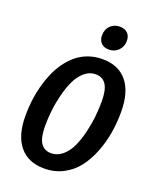

<svg xmlns="http://www.w3.org/2000/svg" viewBox="-168 -1015 912 1126"><g transform="rotate(20 288.0 -452.0)"><path d="M366.2 -770Q335 -770 317.4 -787.6Q299.8 -805.2 299.8 -835Q299.8 -872.6 323.2 -895.8Q346.7 -918.9 381.8 -918.9Q413.1 -918.9 430.7 -901.4Q448.2 -883.8 448.2 -854Q448.2 -817.4 424.3 -793.7Q400.4 -770 366.2 -770ZM352.1 -705.1Q451.7 -705.1 505.4 -639.9Q559.1 -574.7 559.1 -450.2Q559.1 -383.3 548.3 -318.8Q537.6 -254.4 513.4 -193.4Q489.3 -132.3 453.9 -86.4Q418.5 -40.5 365.2 -12.7Q312 15.1 247.1 15.1Q147.5 15.1 93.3 -50.3Q39.1 -115.7 39.1 -238.8Q39.1 -285.2 44.4 -331.5Q49.8 -377.9 62 -424.3Q74.2 -470.7 91.8 -511.7Q109.4 -552.7 135 -588.4Q160.6 -624 191.9 -649.9Q223.1 -675.8 264.2 -690.4Q305.2 -705.1 352.1 -705.1ZM344.2 -607.9Q306.2 -607.9 274.9 -581.1Q243.7 -554.2 224.4 -512.7Q205.1 -471.2 191.9 -418.2Q178.7 -365.2 173.3 -316.4Q168 -267.6 168 -222.2Q168 -149.4 189.9 -116.2Q211.9 -83 254.9 -83Q293.9 -83 325.4 -109.9Q356.9 -136.7 376 -178Q395 -219.2 408 -272.5Q420.9 -325.7 426 -374.5Q431.2 -423.3 431.2 -469.2Q431.2 -541.5 409.4 -574.7Q387.7 -607.9 344.2 -607.9Z"/></g></svg>

Font: Fira Sans Compressed Medium
Style: Italic
Weight: 500
Width: 3
Italic angle: -8°
Designer: Carrois Corporate & Edenspiekermann AG
Foundry: Carrois Corporate GbR & Edenspiekermann AG
Version: Version 4.203;PS 004.203;hotconv 1.0.88;makeotf.lib2.5.64775